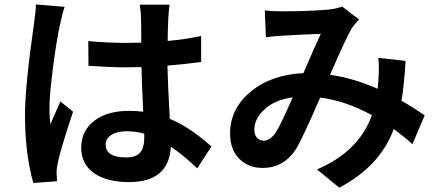

<svg xmlns="http://www.w3.org/2000/svg" viewBox="-20 -785 1993 874"><path d="M381.8 -597.7Q472.7 -589.8 553.7 -589.8Q599.6 -589.8 623 -590.8Q623 -677.7 622.1 -699.2Q622.1 -724.6 616.2 -763.7H752Q748 -737.3 746.1 -701.2Q743.2 -636.7 743.2 -598.6Q822.3 -605.5 895.5 -621.1V-502.9Q817.4 -492.2 742.2 -486.3Q744.1 -398.4 752.9 -244.1Q841.8 -208 942.4 -118.2L877.9 -18.6Q814.5 -79.1 757.8 -117.2Q749 43.9 567.4 43.9Q465.8 43.9 407.7 2.9Q349.6 -38.1 349.6 -113.3Q349.6 -188.5 408.2 -234.4Q466.8 -280.3 566.4 -280.3Q604.5 -280.3 631.8 -276.4Q625 -420.9 624 -479.5Q612.3 -479.5 588.9 -479Q565.4 -478.5 553.7 -478.5Q483.4 -478.5 382.8 -485.4ZM93.8 -263.7Q93.8 -390.6 133.8 -670.9Q142.6 -729.5 143.6 -764.6L274.4 -753.9Q266.6 -735.4 252 -668Q238.3 -606.4 221.7 -481Q205.1 -355.5 205.1 -289.1Q205.1 -247.1 210 -219.7Q212.9 -229.5 254.9 -323.2L312.5 -276.4Q255.9 -105.5 243.2 -44.9Q237.3 -17.6 237.3 0Q238.3 5.9 238.8 19.5Q239.3 33.2 239.3 40L131.8 47.9Q93.8 -84 93.8 -263.7ZM460.9 -127Q460.9 -68.4 554.7 -68.4Q598.6 -68.4 617.7 -90.3Q636.7 -112.3 636.7 -158.2V-176.8Q595.7 -187.5 556.6 -187.5Q513.7 -187.5 487.3 -170.9Q460.9 -154.3 460.9 -127Z M1185.5 -737.3Q1220.7 -733.4 1266.6 -733.4Q1382.8 -733.4 1472.7 -741.2Q1506.8 -744.1 1538.1 -754.9L1614.3 -696.3Q1588.9 -668.9 1581.1 -656.2Q1555.7 -613.3 1482.4 -444.3Q1585 -430.7 1699.2 -380.9L1702.1 -416Q1707 -475.6 1702.1 -521.5L1826.2 -507.8Q1819.3 -392.6 1807.6 -326.2Q1861.3 -295.9 1913.1 -259.8L1857.4 -128.9Q1813.5 -168 1772.5 -197.3Q1709 -27.3 1524.4 69.3L1422.9 -13.7Q1613.3 -94.7 1672.9 -260.7Q1553.7 -326.2 1437.5 -340.8Q1354.5 -149.4 1326.2 -104.5Q1270.5 -20.5 1175.8 -20.5Q1110.4 -20.5 1068.8 -62.5Q1027.3 -104.5 1027.3 -176.8Q1027.3 -290 1121.1 -367.7Q1214.8 -445.3 1361.3 -452.1Q1412.1 -571.3 1440.4 -630.9Q1432.6 -630.9 1364.3 -627.9Q1295.9 -625 1270.5 -623Q1228.5 -621.1 1190.4 -615.2ZM1137.7 -194.3Q1137.7 -170.9 1149.9 -157.7Q1162.1 -144.5 1180.7 -144.5Q1207 -144.5 1232.4 -177.7Q1253.9 -208 1312.5 -341.8Q1232.4 -331.1 1185.1 -288.1Q1137.7 -245.1 1137.7 -194.3Z"/></svg>

Font: Min Sans Bold
Style: Regular
Weight: 700
Designer: Jinseong-Kim, NotoSansCJK, Nunito
Foundry: Jinseong-Kim
Version: Version 1.400;Glyphs 3.1.2 (3151)